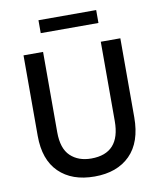

<svg xmlns="http://www.w3.org/2000/svg" viewBox="-92 -913 836 996"><g transform="rotate(-10 326.0 -415.5)"><path d="M483 -772H179V-840H483ZM478 -256V-674H581V-258Q581 -127 513 -59Q445 9 326 9Q207 9 139 -57.5Q71 -124 71 -250V-674H174V-251Q174 -165 215.5 -125.5Q257 -86 325 -86Q478 -86 478 -256Z"/></g></svg>

Font: Hind Medium
Style: Regular
Weight: 500
Designer: Manushi Parikh, Satya Rajpurohit
Foundry: Indian Type Foundry
Version: Version 1.201;PS 1.0;hotconv 1.0.78;makeotf.lib2.5.61930; tt